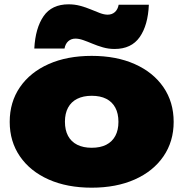

<svg xmlns="http://www.w3.org/2000/svg" viewBox="-20 -852 850 890"><path d="M405 18Q291 18 205.5 -20Q120 -58 72.5 -127Q25 -196 25 -287Q25 -379 72.5 -448Q120 -517 205.5 -555Q291 -593 405 -593Q519 -593 604.5 -555Q690 -517 737.5 -448Q785 -379 785 -287Q785 -196 737.5 -127Q690 -58 604.5 -20Q519 18 405 18ZM405 -167Q445 -167 472.5 -181Q500 -195 514.5 -222Q529 -249 529 -287Q529 -326 514.5 -353Q500 -380 472.5 -394Q445 -408 405 -408Q366 -408 338 -394Q310 -380 295.5 -353Q281 -326 281 -288Q281 -249 295.5 -222Q310 -195 338 -181Q366 -167 405 -167ZM139 -627Q144 -722 182 -777Q220 -832 298 -832Q326 -832 352 -825Q378 -818 400.5 -808.5Q423 -799 443 -791.5Q463 -784 479 -784Q499 -784 512.5 -796Q526 -808 530 -830H670Q666 -735 627.5 -680Q589 -625 511 -625Q483 -625 457 -632.5Q431 -640 408.5 -649.5Q386 -659 366 -666Q346 -673 330 -673Q310 -673 296.5 -661Q283 -649 279 -627Z"/></svg>

Font: Bounded
Style: Regular
Weight: 900
Designer: Vlad Churkin
Version: Version 1.0